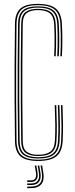

<svg xmlns="http://www.w3.org/2000/svg" viewBox="-20 -824 385 990"><path d="M176.2 6Q113.2 6 85.6 -18Q58 -42 57.2 -97Q55.8 -208.5 55.2 -304Q54.8 -399.5 55.2 -494.8Q55.8 -590 57.2 -701Q58 -756.2 85.4 -780.1Q112.8 -804 175.2 -804Q236.2 -804 266.2 -781.1Q296.2 -758.2 299.2 -701Q300.5 -677.8 301 -657.1Q301.5 -636.5 301.5 -617Q301.5 -597.5 301 -577.2Q300.5 -557 299.2 -534H291.2Q292.8 -561 293.2 -587.6Q293.8 -614.2 293.4 -642.1Q293 -670 291.2 -700.5Q288.5 -754.5 260.2 -776Q232 -797.5 175.2 -797.5Q117.2 -797.5 91.6 -775.1Q66 -752.8 65.2 -701Q63.8 -590 63.2 -494.8Q62.8 -399.5 63.2 -304Q63.8 -208.5 65.2 -97Q66 -45.2 91.9 -22.9Q117.8 -0.5 176.2 -0.5Q235 -0.5 263.6 -22.1Q292.2 -43.8 295.2 -97Q297.5 -139.8 297 -180.1Q296.5 -220.5 294.2 -282H302.2Q304.5 -220.5 305 -180.1Q305.5 -139.8 303.2 -97Q300.2 -42 270.8 -18Q241.2 6 176.2 6ZM176.2 -6.8Q122 -6.8 98 -27.8Q74 -48.8 73.2 -97Q71.8 -208.5 71.2 -304Q70.8 -399.5 71.2 -494.8Q71.8 -590 73.2 -701Q74 -749.5 97.9 -770.4Q121.8 -791.2 175.2 -791.2Q231.2 -791.2 256.1 -769.9Q281 -748.5 283.2 -700Q284.5 -676.8 285 -656.5Q285.5 -636.2 285.5 -617Q285.5 -597.8 285 -577.5Q284.5 -557.2 283.2 -534H275.2Q276.8 -565.5 277.2 -591.5Q277.8 -617.5 277.2 -643.2Q276.8 -669 275.2 -700Q273 -745.5 249.8 -765.1Q226.5 -784.8 175.2 -784.8Q127.8 -784.8 104.9 -766.2Q82 -747.8 81.2 -701Q80 -609.2 79.4 -515.6Q78.8 -422 79.1 -319.2Q79.5 -216.5 81.2 -97Q82 -50.5 105 -31.9Q128 -13.2 176.2 -13.2Q230.2 -13.2 253.6 -33.4Q277 -53.5 279.2 -98Q280.8 -126 281 -152.6Q281.2 -179.2 280.5 -210.1Q279.8 -241 278.2 -282H286.2Q288.2 -231.8 288.8 -200.1Q289.2 -168.5 288.9 -145.5Q288.5 -122.5 287.2 -98Q284.8 -51.2 260.4 -29Q236 -6.8 176.2 -6.8ZM176.2 -19.5Q134 -19.5 111.9 -36.1Q89.8 -52.8 89.2 -97Q88 -195 87.4 -296.6Q86.8 -398.2 87.2 -500.2Q87.8 -602.2 89.2 -701Q89.8 -745.5 111.8 -762Q133.8 -778.5 175.2 -778.5Q222 -778.5 243.5 -760Q265 -741.5 267.2 -699Q268.8 -669 269.2 -642.8Q269.8 -616.5 269.2 -590.4Q268.8 -564.2 267.2 -534H259.2Q260.5 -560.2 261.1 -586.9Q261.8 -613.5 261.4 -641.4Q261 -669.2 259.2 -699Q257.2 -738.5 237.1 -755.2Q217 -772 175.2 -772Q138.2 -772 118 -756.9Q97.8 -741.8 97.2 -700Q96 -604.2 95.4 -503.4Q94.8 -402.5 95.2 -300.2Q95.8 -198 97.2 -98Q97.8 -56 118.5 -41Q139.2 -26 176.2 -26Q218 -26 239.5 -42Q261 -58 263.2 -99Q265.5 -141 265 -180.8Q264.5 -220.5 262.2 -282H270.2Q272.5 -220.5 273 -180.5Q273.5 -140.5 271.2 -99Q269 -56.5 246.9 -38Q224.8 -19.5 176.2 -19.5ZM189.2 29.5H197.2L203.2 65Q209.8 104.2 193.5 125.1Q177.2 146 140.2 146H120.2V138H140.2Q173.2 138 187.2 119.5Q201.2 101 195.2 65ZM159.2 29.5H167.2L173.2 65Q177.2 88.2 168.4 101.1Q159.5 114 140.2 114H120.2V106H140.2Q155.8 106 162.2 95.4Q168.8 84.8 165.2 65ZM174.2 29.5H182.2L188.2 65Q193.5 96.5 181.1 113.2Q168.8 130 140.2 130H120.2V122H140.2Q164.8 122 174.9 107.6Q185 93.2 180.2 65Z"/></svg>

Font: Big Shoulders Inline Text SC Thin
Style: Regular
Weight: 100
Designer: Patric King
Foundry: XO Type Co
Version: Version 2.002